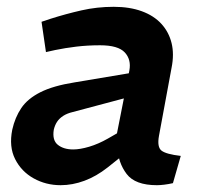

<svg xmlns="http://www.w3.org/2000/svg" viewBox="-20 -536 595 564"><path d="M488 2Q475 5 462.5 6.5Q450 8 441 8Q377 8 352 -25Q327 -58 325 -103L320 -126L360 -329Q366 -361 346.5 -382Q327 -403 274 -403Q237 -403 204 -399Q171 -395 142 -389L115 -383L102 -472L129 -481Q173 -495 219 -505.5Q265 -516 314 -516Q361 -516 396.5 -503Q432 -490 454 -466Q476 -442 484 -409.5Q492 -377 484 -337L447 -137Q441 -104 454.5 -93.5Q468 -83 511 -78ZM158 8Q115 8 79 -12Q43 -32 24.5 -68.5Q6 -105 16 -155Q24 -191 42.5 -218.5Q61 -246 98.5 -265Q136 -284 199 -294L378 -324L363 -252L194 -207Q177 -203 165.5 -195.5Q154 -188 147.5 -178Q141 -168 138 -155Q133 -124 150 -110.5Q167 -97 195 -97Q215 -97 242 -105Q269 -113 297 -129L344 -156L355 -91L296 -44Q263 -18 228 -5Q193 8 158 8Z"/></svg>

Font: REM Medium Medium
Style: Italic
Weight: 500
Italic angle: -11°
Version: Version 1.005;gftools[0.9.28]